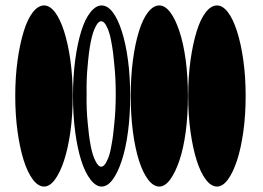

<svg xmlns="http://www.w3.org/2000/svg" viewBox="-20 -675 966 705"><path d="M777 -655Q755 -655 735.5 -630Q716 -605 702 -559.5Q688 -514 679.5 -453.5Q671 -393 671 -323Q671 -252 679.5 -191.5Q688 -131 702 -86.5Q716 -42 735.5 -16Q755 10 777 10Q798 10 817 -16Q836 -42 850.5 -86.5Q865 -131 873.5 -191.5Q882 -252 882 -323Q882 -393 873.5 -453.5Q865 -514 850.5 -559.5Q836 -605 817 -630Q798 -655 777 -655ZM565 -655Q543 -655 523.5 -630Q504 -605 490 -559.5Q476 -514 468 -453.5Q460 -393 460 -323Q460 -252 468 -191.5Q476 -131 490 -86.5Q504 -42 523.5 -16Q543 10 565 10Q586 10 605 -16Q624 -42 639 -86.5Q654 -131 662 -191.5Q670 -252 670 -323Q670 -393 662 -453.5Q654 -514 639 -559.5Q624 -605 605 -630Q586 -655 565 -655ZM353 -655Q332 -655 312 -630Q292 -605 278 -559.5Q264 -514 256 -453.5Q248 -393 248 -323Q248 -252 256 -191.5Q264 -131 278 -86.5Q292 -42 312 -16Q332 10 353 10Q375 10 394 -16Q413 -42 427.5 -86.5Q442 -131 450 -191.5Q458 -252 458 -323Q458 -393 450 -453.5Q442 -514 427.5 -559.5Q413 -605 394 -630Q375 -655 353 -655ZM351 -597Q363 -597 372 -577Q383 -556 389 -520Q396 -484 400 -435Q405 -386 405 -330Q405 -272 400 -224Q396 -176 389 -140Q383 -103 372 -83Q363 -63 351 -63Q341 -63 331 -83Q320 -103 313 -140Q306 -176 302 -224Q297 -272 298 -330Q297 -386 302 -435Q306 -484 313 -520Q320 -556 331 -577Q341 -597 351 -597ZM142 -655Q120 -655 100.5 -630Q81 -605 67 -559.5Q53 -514 44.5 -453.5Q36 -393 36 -323Q36 -252 44.5 -191.5Q53 -131 67 -86.5Q81 -42 100.5 -16Q120 10 142 10Q163 10 182 -16Q201 -42 215.5 -86.5Q230 -131 238.5 -191.5Q247 -252 247 -323Q247 -393 238.5 -453.5Q230 -514 215.5 -559.5Q201 -605 182 -630Q163 -655 142 -655Z"/></svg>

Font: binaryh115
Style: Book
Weight: 400
Designer: Jelle Bosma - Monotype Design Team
Foundry: Monotype Imaging Inc.
Version: Version 2.003